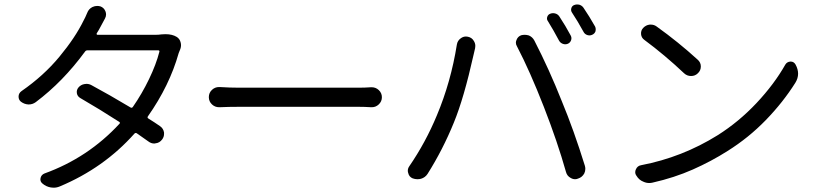

<svg xmlns="http://www.w3.org/2000/svg" viewBox="-20 -831 3755 883"><path d="M722.7 -672.9Q732.4 -673.8 741.2 -673.8Q772.5 -673.8 793 -661.1Q806.6 -652.3 810.5 -636.7Q812.5 -629.9 812.5 -623Q812.5 -614.3 809.6 -606.4Q806.6 -599.6 801.8 -586.9Q759.8 -437.5 660.2 -295.9Q656.2 -290 662.1 -286.1Q690.4 -268.6 715.8 -251Q731.4 -240.2 734.4 -221.7Q734.4 -218.8 734.4 -214.8Q734.4 -201.2 725.6 -189.5Q713.9 -173.8 695.3 -171.9Q692.4 -170.9 689.5 -170.9Q674.8 -170.9 662.1 -180.7Q637.7 -198.2 609.4 -217.8Q603.5 -221.7 598.6 -216.8Q458 -58.6 254.9 26.4Q241.2 32.2 226.6 32.2Q219.7 32.2 213.9 31.2Q191.4 27.3 174.8 12.7Q163.1 2.9 166.5 -12.2Q169.9 -27.3 184.6 -33.2Q384.8 -105.5 529.3 -261.7Q534.2 -266.6 528.3 -270.5Q437.5 -329.1 349.6 -379.9Q335.9 -387.7 333.5 -402.3Q331.1 -417 340.8 -428.7Q351.6 -441.4 368.2 -444.3Q373 -445.3 377.9 -445.3Q389.6 -445.3 400.4 -439.5Q480.5 -396.5 580.1 -336.9Q585.9 -333 590.8 -338.9Q632.8 -399.4 665.5 -467.3Q698.2 -535.2 712.9 -592.8Q713.9 -595.7 712.4 -597.7Q710.9 -599.6 708 -599.6H382.8Q375 -599.6 371.1 -593.8Q269.5 -455.1 144.5 -361.3Q129.9 -350.6 112.3 -350.6Q111.3 -350.6 110.4 -350.6Q91.8 -351.6 76.2 -363.3Q65.4 -372.1 65.4 -386.7Q65.4 -402.3 79.1 -412.1Q180.7 -482.4 253.4 -570.3Q326.2 -658.2 364.3 -736.3Q372.1 -750 380.9 -771.5Q387.7 -790 405.3 -798.8Q416 -803.7 426.8 -803.7Q433.6 -803.7 441.4 -801.8Q458 -795.9 464.8 -779.3Q467.8 -771.5 467.8 -764.6Q467.8 -754.9 462.9 -746.1Q454.1 -730.5 442.4 -708Q435.5 -694.3 424.8 -677.7Q423.8 -674.8 424.8 -672.9Q425.8 -670.9 428.7 -670.9H694.3Q710 -670.9 722.7 -672.9Z M990.2 -337.9Q988.3 -337.9 987.3 -337.9Q968.8 -337.9 955.1 -350.6Q940.4 -364.3 940.4 -384.3Q940.4 -404.3 955.1 -418Q968.8 -430.7 987.3 -430.7Q988.3 -430.7 990.2 -430.7Q1038.1 -427.7 1080.1 -427.7H1627.9Q1658.2 -427.7 1686.5 -429.7Q1688.5 -429.7 1689.5 -429.7Q1708 -429.7 1721.7 -417Q1736.3 -403.3 1736.3 -383.8Q1736.3 -364.3 1721.7 -350.6Q1708 -337.9 1690.4 -337.9Q1688.5 -337.9 1686.5 -337.9Q1655.3 -339.8 1628.9 -339.8H1080.1Q1032.2 -339.8 990.2 -337.9Z M2500 -733.4Q2493.2 -742.2 2496.6 -752.9Q2500 -763.7 2509.8 -767.6Q2521.5 -772.5 2533.7 -769Q2545.9 -765.6 2552.7 -754.9Q2581.1 -711.9 2604.5 -668Q2610.4 -657.2 2606.4 -646Q2602.5 -634.8 2591.8 -629.9Q2580.1 -625 2568.4 -629.4Q2556.6 -633.8 2550.8 -644.5Q2525.4 -692.4 2500 -733.4ZM2610.4 -773.4Q2604.5 -782.2 2607.4 -793Q2610.4 -803.7 2620.1 -807.6Q2627 -810.5 2633.8 -810.5Q2638.7 -810.5 2643.6 -809.6Q2656.2 -805.7 2663.1 -795.9Q2690.4 -755.9 2716.8 -709Q2719.7 -703.1 2719.7 -696.3Q2719.7 -691.4 2718.8 -687.5Q2714.8 -675.8 2703.1 -670.9Q2692.4 -666 2680.7 -669.9Q2668.9 -673.8 2663.1 -685.5Q2635.7 -735.4 2610.4 -773.4ZM1989.3 -300.8Q2053.7 -454.1 2081.1 -626Q2084 -644.5 2099.6 -655.3Q2110.4 -663.1 2123 -663.1Q2127.9 -663.1 2131.8 -662.1Q2150.4 -658.2 2159.2 -642.6Q2166 -631.8 2166 -620.1Q2166 -614.3 2165 -609.4Q2161.1 -591.8 2158.2 -580.1Q2113.3 -378.9 2067.4 -267.6Q2016.6 -142.6 1946.3 -31.2Q1935.5 -14.6 1916 -8.8Q1908.2 -6.8 1899.4 -6.8Q1888.7 -6.8 1877.9 -10.7Q1861.3 -17.6 1857.4 -35.2Q1855.5 -40 1855.5 -45.9Q1855.5 -56.6 1862.3 -66.4Q1937.5 -175.8 1989.3 -300.8ZM2481.4 -338.9Q2417 -503.9 2357.4 -618.2Q2352.5 -626 2352.5 -634.8Q2352.5 -640.6 2355.5 -647.5Q2361.3 -663.1 2377 -668.9Q2384.8 -670.9 2393.6 -670.9Q2402.3 -670.9 2412.1 -668Q2428.7 -661.1 2437.5 -644.5Q2505.9 -511.7 2563.5 -366.2Q2619.1 -232.4 2669.9 -68.4Q2671.9 -61.5 2671.9 -54.7Q2671.9 -43 2667 -33.2Q2657.2 -15.6 2638.7 -9.8Q2631.8 -6.8 2625 -6.8Q2614.3 -6.8 2604.5 -12.7Q2587.9 -21.5 2583 -40Q2543.9 -178.7 2481.4 -338.9Z M2943.4 -647.5Q2929.7 -657.2 2928.2 -673.8Q2926.8 -690.4 2937.5 -702.1Q2950.2 -715.8 2967.8 -717.8Q2970.7 -717.8 2973.6 -717.8Q2988.3 -717.8 3000 -709Q3099.6 -637.7 3188.5 -556.6Q3203.1 -543.9 3203.1 -525.4Q3203.1 -506.8 3189.5 -494.1Q3176.8 -481.4 3158.2 -481.4Q3139.6 -481.4 3126 -494.1Q3037.1 -578.1 2943.4 -647.5ZM2981.4 8.8Q2973.6 10.7 2965.8 10.7Q2952.1 10.7 2939.5 4.9Q2918.9 -2.9 2907.2 -22.5Q2901.4 -30.3 2901.4 -39.1Q2901.4 -45.9 2904.3 -51.8Q2911.1 -68.4 2928.7 -71.3Q3117.2 -107.4 3280.3 -209Q3377.9 -270.5 3459.5 -357.4Q3541 -444.3 3591.8 -534.2Q3599.6 -546.9 3615.2 -547.9Q3615.2 -547.9 3616.2 -547.9Q3630.9 -547.9 3638.7 -534.2Q3650.4 -512.7 3650.4 -492.2Q3650.4 -470.7 3637.7 -450.2Q3581.1 -360.4 3502 -278.8Q3422.9 -197.3 3326.2 -136.7Q3251 -88.9 3166 -51.3Q3081.1 -13.7 2981.4 8.8Z"/></svg>

Font: Gen Jyuu Gothic P Regular
Style: Regular
Weight: 400
Designer: [Source Han Sans]
Ryoko NISHIZUKA  (kana & ideographs); Paul D. Hunt (Latin, Greek & Cyrillic); Wenlong ZHANG  (bopomofo
Version: Version 1.002.20150607